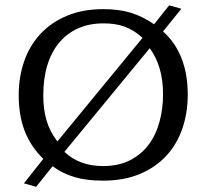

<svg xmlns="http://www.w3.org/2000/svg" viewBox="-20 -677 786 732"><path d="M671.4 -643.6 601.6 -557.1Q695.8 -472.7 695.8 -315.4Q695.8 -246.1 675 -186.3Q654.3 -126.5 613.5 -82.5Q572.8 -38.6 512.5 -13.4Q452.1 11.7 373.5 11.7Q341.8 11.7 315.2 8.5Q288.6 5.4 265.4 -1.5Q242.2 -8.3 221.2 -18.6Q200.2 -28.8 180.7 -43.5L117.7 35.2L71.3 22L145 -71.3Q97.2 -118.2 74.2 -177.5Q51.3 -236.8 51.3 -314Q51.3 -383.8 72.3 -443.8Q93.3 -503.9 134.3 -547.9Q175.3 -591.8 235.4 -616.9Q295.4 -642.1 373.5 -642.1Q402.8 -642.1 428.5 -638.9Q454.1 -635.7 477.5 -628.7Q501 -621.6 523.2 -610.6Q545.4 -599.6 567.4 -584.5L625 -656.7ZM523.4 -532.7Q506.8 -547.9 490 -558.3Q473.1 -568.8 455.1 -575.4Q437 -582 417.2 -585Q397.5 -587.9 374.5 -587.9Q320.8 -587.9 278.3 -569.1Q235.8 -550.3 206.1 -514.9Q176.3 -479.5 160.6 -428.7Q145 -377.9 145 -314Q145 -287.1 147.9 -263.7Q150.9 -240.2 157.2 -218.5Q163.6 -196.8 173.8 -177Q184.1 -157.2 198.7 -137.7ZM225.6 -98.1Q282.7 -43.9 372.6 -43.9Q432.6 -43.9 475.8 -66.2Q519 -88.4 546.9 -125.7Q574.7 -163.1 588.1 -212.6Q601.6 -262.2 601.6 -317.4Q601.6 -372.1 588.6 -415.8Q575.7 -459.5 550.8 -493.2Z"/></svg>

Font: Kameron
Style: Regular
Weight: 400
Version: Version 1.000